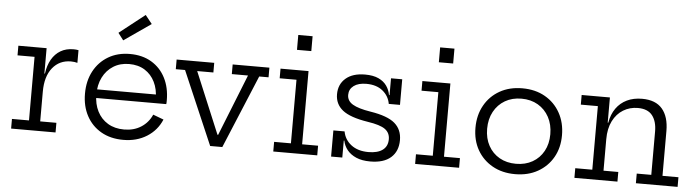

<svg xmlns="http://www.w3.org/2000/svg" viewBox="-49 -1010 4451 1229"><g transform="rotate(5 2177.0 -395.5)"><path d="M230 -62H334V0H48.5V-62H158V-470.5H48.5V-532.5H230ZM434.5 -456Q425.5 -458.5 415.2 -460Q405 -461.5 393 -461.5Q319 -461.5 274.5 -406.2Q230 -351 230 -253L213 -369.5H233.5Q240.5 -422.5 262.5 -460.8Q284.5 -499 319.8 -519.8Q355 -540.5 402.5 -540.5Q411.5 -540.5 418.8 -539.8Q426 -539 434.5 -537.5Z M769.5 9.5Q687 9.5 626.5 -25.5Q566 -60.5 533 -122.2Q500 -184 500 -264.5Q500 -346 533.2 -408.5Q566.5 -471 626.2 -506.5Q686 -542 765.5 -542Q845.5 -542 904 -507Q962.5 -472 994 -410Q1025.5 -348 1025.5 -267Q1025.5 -257.5 1025.2 -252Q1025 -246.5 1024 -242.5H953Q953.5 -248.5 953.8 -255.8Q954 -263 954 -272.5Q954 -332 931.2 -378.2Q908.5 -424.5 866.5 -451Q824.5 -477.5 765.5 -477.5Q708 -477.5 664.5 -450.2Q621 -423 597 -375.2Q573 -327.5 573 -264.5Q573 -203.5 596.8 -156.8Q620.5 -110 664.5 -83.5Q708.5 -57 769 -57Q832 -57 878.2 -86.8Q924.5 -116.5 947 -168L1015 -142.5Q985.5 -72 920.8 -31.2Q856 9.5 769.5 9.5ZM545.5 -242.5V-298H1002.5L1023.5 -242.5ZM843.5 -799.5 887 -745 714 -625 679.5 -670.5Z M1425.5 -532.5H1661.5V-470.5H1601.5L1405.5 0H1327.5L1125 -470.5H1065.5V-532.5H1307V-470.5H1203L1399.5 0L1332 -75.5H1400.5L1342 0L1529.5 -470.5H1425.5Z M1913 -62H2015.5V0H1733V-62H1841V-470.5H1733V-532.5H1913ZM1827.5 -757H1919.5V-661.5H1827.5Z M2356.5 9.5Q2303 9.5 2266.2 -6.5Q2229.5 -22.5 2208 -49.2Q2186.5 -76 2180 -109H2162L2176.5 -168Q2186 -115.5 2228.8 -82.5Q2271.5 -49.5 2340 -49.5Q2398.5 -49.5 2430.8 -73.2Q2463 -97 2463 -142.5Q2463 -184 2431 -207Q2399 -230 2319 -242Q2204.5 -260 2156 -298.8Q2107.5 -337.5 2107.5 -401Q2107.5 -465 2152 -503.5Q2196.5 -542 2276 -542Q2328.5 -542 2362.8 -526Q2397 -510 2415.5 -483.2Q2434 -456.5 2439.5 -424.5H2457.5L2443 -368Q2434 -419 2394 -451.2Q2354 -483.5 2289.5 -483.5Q2237.5 -483.5 2208.2 -461.5Q2179 -439.5 2179 -403Q2179 -364.5 2215.5 -342.8Q2252 -321 2330.5 -308.5Q2441.5 -291 2488 -251Q2534.5 -211 2534.5 -143Q2534.5 -71.5 2488.8 -31Q2443 9.5 2356.5 9.5ZM2104.5 0V-168H2176.5V0ZM2443 -368V-532.5H2515V-368Z M2824.5 -62H2927V0H2644.5V-62H2752.5V-470.5H2644.5V-532.5H2824.5ZM2739 -757H2831V-661.5H2739Z M3287 9.5Q3204 9.5 3141.5 -25.8Q3079 -61 3044 -122.5Q3009 -184 3009 -264.5Q3009 -345.5 3044 -408.2Q3079 -471 3141.5 -506.5Q3204 -542 3287 -542Q3370 -542 3432.5 -506.5Q3495 -471 3530 -408.2Q3565 -345.5 3565 -264.5Q3565 -184 3530 -122.5Q3495 -61 3432.5 -25.8Q3370 9.5 3287 9.5ZM3287 -57Q3347 -57 3392.8 -83Q3438.5 -109 3464.2 -155.8Q3490 -202.5 3490 -264.5Q3490 -327 3464.2 -374.5Q3438.5 -422 3392.8 -448.8Q3347 -475.5 3287 -475.5Q3227 -475.5 3181.2 -448.8Q3135.5 -422 3109.8 -374.5Q3084 -327 3084 -264.5Q3084 -202.5 3109.8 -155.8Q3135.5 -109 3181.2 -83Q3227 -57 3287 -57Z M3849.5 -62H3944.5V0H3668V-62H3777.5V-470.5H3668V-532.5H3849.5ZM4156.5 -62V-340.5Q4156.5 -406 4127 -443.5Q4097.5 -481 4034 -481Q3982.5 -481 3940.5 -455.5Q3898.5 -430 3874 -381.5Q3849.5 -333 3849.5 -264L3833 -370.5H3853Q3862.5 -425 3889.5 -463.2Q3916.5 -501.5 3958.8 -521.8Q4001 -542 4056 -542Q4143 -542 4185.8 -491.8Q4228.5 -441.5 4228.5 -350V-62H4331V0H4063V-62Z"/></g></svg>

Font: Hepta Slab ExtraLight
Style: Regular
Weight: 400
Version: Version 1.102